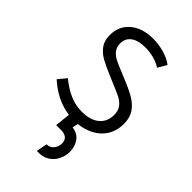

<svg xmlns="http://www.w3.org/2000/svg" viewBox="-230 -582 885 885"><g transform="rotate(45 212.5 -140.0)"><path d="M245 11 239 39Q274 43 292 68.5Q310 94 310 127Q310 154 297.5 179.5Q285 205 260 220Q235 235 199 232L209 179Q231 179 244 163Q257 147 257 126Q257 106 245 95.5Q233 85 209 85H178L186 10Q102 -1 30 -66L63 -106Q101 -75 138.5 -58.5Q176 -42 219 -42Q273 -42 303.5 -67.5Q334 -93 334 -137Q334 -165 320.5 -182.5Q307 -200 284.5 -211Q262 -222 204 -246Q151 -268 122 -284Q93 -300 76 -323.5Q59 -347 59 -383Q59 -442 101 -477.5Q143 -513 213 -513Q249 -513 284.5 -503Q320 -493 345 -474L320 -431Q274 -459 216 -459Q170 -459 145 -441Q120 -423 120 -390Q120 -365 133.5 -349Q147 -333 168.5 -322.5Q190 -312 240 -292Q297 -269 328.5 -250.5Q360 -232 377.5 -205.5Q395 -179 395 -140Q395 -77 354.5 -37Q314 3 245 11Z"/></g></svg>

Font: Bellota Text
Style: Regular
Weight: 400
Designer: Kemie Guaida
Foundry: Kemie Guaida
Version: Version 4.001